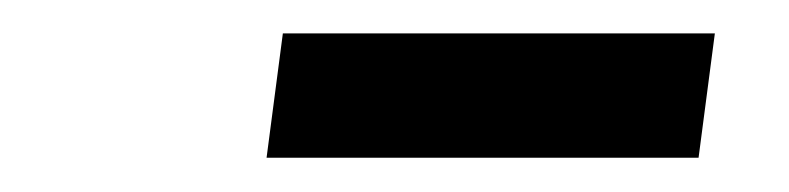

<svg xmlns="http://www.w3.org/2000/svg" viewBox="-20 -742 460 112"><path d="M145 -722.5H397L387.5 -650H135.5Z"/></svg>

Font: Merriweather Light 18pt
Style: Italic
Weight: 400
Italic angle: -7.8°
Version: Version 2.101